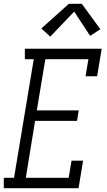

<svg xmlns="http://www.w3.org/2000/svg" viewBox="-42 -992 562 1012"><path d="M-22 0V-55H32L136 -680H89V-735H494L470 -590H409L424 -680H197L152 -410H373L364 -355H143L94 -55H320L335 -145H396L372 0ZM223 -799 176 -842 321 -972H389L487 -838L433 -803L349 -931Z"/></svg>

Font: Iosevka Slab Light
Style: Italic
Weight: 300
Italic angle: -9°
Monospace: yes
Designer: Belleve Invis
Foundry: Belleve Invis
Version: Version 11.1.1; ttfautohint (v1.8.3)